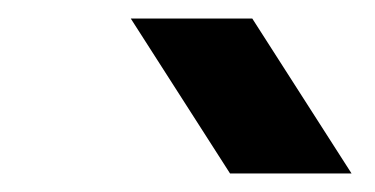

<svg xmlns="http://www.w3.org/2000/svg" viewBox="-20 -770 404 207"><path d="M228 -583 121 -750H252L359 -583Z"/></svg>

Font: Finlandica SemiBold
Style: Italic
Weight: 600
Italic angle: -8°
Designer: Niklas Ekholm, Juho Hiilivirta, Jaakko Suomalainen
Foundry: Helsinki Type Studio
Version: Version 1.063